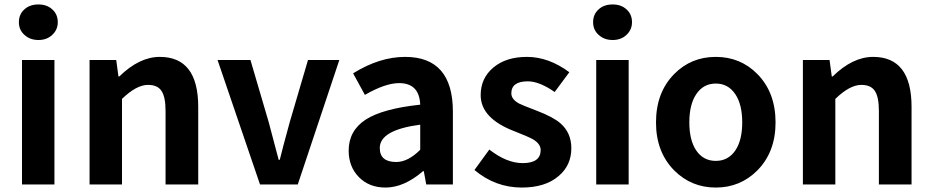

<svg xmlns="http://www.w3.org/2000/svg" viewBox="-20 -830 4195 864"><path d="M79 -560H225V0H79ZM90 -673Q65 -695 65 -730Q65 -766 90 -788Q114 -810 153 -810Q191 -810 215 -788Q240 -766 240 -730Q240 -696 215 -673Q191 -650 153 -650Q115 -650 90 -673Z M383 -560H503L513 -486H517Q607 -574 699 -574Q872 -574 872 -349V0H725V-331Q725 -395 706 -422Q688 -448 646 -448Q594 -448 529 -385V0H383Z M959 -560H1107L1189 -281L1234 -111H1239Q1251 -161 1284 -281L1366 -560H1507L1320 0H1150Z M1595 -33Q1549 -80 1549 -152Q1549 -242 1626 -292Q1702 -341 1871 -359Q1867 -456 1776 -456Q1714 -456 1622 -403L1569 -500Q1688 -574 1803 -574Q2018 -574 2018 -327V0H1898L1887 -60H1884Q1798 14 1715 14Q1641 14 1595 -33ZM1871 -156V-269Q1689 -245 1689 -164Q1689 -101 1763 -101Q1816 -101 1871 -156Z M2115 -65 2182 -157Q2260 -96 2332 -96Q2413 -96 2413 -155Q2413 -183 2377 -204Q2359 -214 2296 -239Q2143 -297 2143 -402Q2143 -478 2200 -526Q2257 -574 2351 -574Q2449 -574 2542 -505L2476 -416Q2407 -464 2355 -464Q2281 -464 2281 -410Q2281 -383 2316 -364Q2329 -357 2395 -332Q2468 -304 2501 -276Q2551 -233 2551 -163Q2551 -86 2494 -38Q2434 14 2328 14Q2209 14 2115 -65Z M2663 -560H2809V0H2663ZM2674 -673Q2649 -695 2649 -730Q2649 -766 2674 -788Q2698 -810 2737 -810Q2775 -810 2799 -788Q2824 -766 2824 -730Q2824 -696 2799 -673Q2775 -650 2737 -650Q2699 -650 2674 -673Z M3014 -63Q2932 -146 2932 -279Q2932 -414 3014 -497Q3090 -574 3201 -574Q3312 -574 3388 -497Q3470 -414 3470 -279Q3470 -146 3388 -63Q3311 14 3201 14Q3091 14 3014 -63ZM3289 -153Q3320 -199 3320 -279Q3320 -360 3289 -406Q3257 -454 3201 -454Q3145 -454 3113 -406Q3082 -360 3082 -279Q3082 -199 3113 -153Q3145 -106 3201 -106Q3257 -106 3289 -153Z M3593 -560H3713L3723 -486H3727Q3817 -574 3909 -574Q4082 -574 4082 -349V0H3935V-331Q3935 -395 3916 -422Q3898 -448 3856 -448Q3804 -448 3739 -385V0H3593Z"/></svg>

Font: Noto Sans Tobesmart edit
Style: Bold
Weight: 700
Designer: Ryoko NISHIZUKA  (kana & ideographs); Paul D. Hunt (Latin, Greek & Cyrillic); Wenlong ZHANG  (bopomofo); Sandoll Communi
Foundry: Adobe Systems Incorporated
Version: Version 1.005 Oct 7, 2021